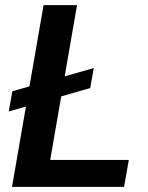

<svg xmlns="http://www.w3.org/2000/svg" viewBox="-20 -731 577 751"><path d="M346.7 -464.8 333 -386.7 14.2 -294.9 28.3 -374ZM483.9 -105.5 465.3 0H117.7L136.7 -105.5ZM281.2 -710.9 158.2 0H26.9L150.4 -710.9Z"/></svg>

Font: Roboto SemiBold
Style: Italic
Weight: 600
Designer: Christian Robertson
Foundry: Google
Version: Version 3.009; 2024